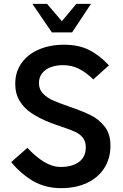

<svg xmlns="http://www.w3.org/2000/svg" viewBox="-20 -967 640 996"><path d="M122 -200Q167 -152 209.8 -126.5Q252.5 -101 295 -101Q354 -101 389.5 -126.8Q425 -152.5 425 -203Q425 -234 409.5 -253Q394 -272 369.8 -283.2Q345.5 -294.5 299 -310Q291 -312.5 273 -318.8Q255 -325 240 -331Q185.5 -352.5 146 -378.2Q106.5 -404 82.8 -442Q59 -480 59 -532Q59 -593.5 91.5 -639.5Q124 -685.5 181.5 -710.2Q239 -735 312 -735Q386.5 -735 440.2 -708.8Q494 -682.5 545 -628L464 -555Q426.5 -591.5 389.5 -610.2Q352.5 -629 306 -629Q272.5 -629 244.2 -618.8Q216 -608.5 199 -587.5Q182 -566.5 182 -536Q182 -504 202.5 -482.2Q223 -460.5 253.8 -446.8Q284.5 -433 338 -414.5Q406.5 -391 449.5 -370Q492.5 -349 522.8 -310.5Q553 -272 553 -212Q553 -145 521 -95Q489 -45 431 -18Q373 9 297 9Q215 9 152 -27.8Q89 -64.5 38 -126ZM354 -799H249L148 -947H224L301 -857L376 -947H452Z"/></svg>

Font: JuliaMono Latin
Style: Bold
Weight: 700
Monospace: yes
Designer: cormullion
Foundry: corm
Version: Version 0.038; ttfautohint (v1.8)